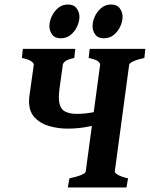

<svg xmlns="http://www.w3.org/2000/svg" viewBox="-20 -832 665 852"><path d="M377.9 -615.2H625L620.6 -574.7Q590.3 -568.4 572.3 -560.1Q554.2 -551.8 553.2 -544.9L489.3 -70.8Q488.8 -64.9 503.4 -56.2Q518.1 -47.4 548.3 -40.5L541 0H280.8L288.1 -40.5Q325.7 -48.8 342.5 -56.4Q359.4 -64 360.4 -70.8L424.3 -544.9Q425.3 -550.8 415.3 -559.6Q405.3 -568.4 373.5 -574.7ZM81.5 -615.2H314L309.6 -574.7Q279.3 -568.4 269.5 -560.1Q259.8 -551.8 258.8 -544.9L244.6 -442.9Q243.2 -431.2 242.2 -421.1Q241.2 -411.1 241.2 -402.3Q241.2 -357.4 261.5 -342Q281.7 -326.7 320.3 -326.7Q388.2 -326.7 461.4 -352.1L456.1 -293.5Q421.9 -280.3 375.5 -270.8Q329.1 -261.2 279.8 -261.2Q237.8 -261.2 198.5 -272.5Q159.2 -283.7 134 -310.3Q108.9 -336.9 108.9 -382.8Q108.9 -393.6 110.4 -405.3L129.9 -544.9Q130.9 -550.8 119.4 -559.6Q107.9 -568.4 77.1 -574.7ZM523.9 -757.8Q523.9 -737.3 513.9 -715.1Q503.9 -692.9 485.4 -677.5Q466.8 -662.1 440.4 -662.1Q414.6 -662.1 402.6 -679Q390.6 -695.8 390.6 -715.8Q390.6 -735.8 400.4 -758.1Q410.2 -780.3 428.7 -796.1Q447.3 -812 473.1 -812Q499 -812 511.5 -794.9Q523.9 -777.8 523.9 -757.8ZM332.5 -757.8Q332.5 -737.3 322.5 -715.1Q312.5 -692.9 293.9 -677.5Q275.4 -662.1 249 -662.1Q223.1 -662.1 211.2 -679Q199.2 -695.8 199.2 -715.8Q199.2 -735.8 209 -758.1Q218.8 -780.3 237.3 -796.1Q255.9 -812 281.7 -812Q307.6 -812 320.1 -794.9Q332.5 -777.8 332.5 -757.8Z"/></svg>

Font: Gentium Book Plus
Style: Bold Italic
Weight: 700
Italic angle: -8°
Designer: Victor Gaultney, Annie Olsen, Iska Routamaa, Becca Hirsbrunner
Foundry: SIL International
Version: Version 6.101